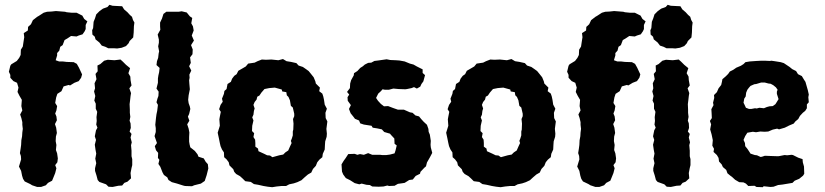

<svg xmlns="http://www.w3.org/2000/svg" viewBox="-20 -762 3437 800"><path d="M151 17H135L114 10L106 5L83 -6L76 -17L72 -30L68 -50L59 -68L68 -98L67 -112L63 -124L66 -143L68 -158L69 -178L72 -194L73 -210L75 -225L73 -242V-253L69 -270L64 -285L73 -302L69 -320L71 -346L61 -363L53 -379L57 -397L51 -417L36 -424L23 -438V-450L17 -463L23 -488L27 -494L50 -508L60 -521L66 -533L67 -555L75 -568L78 -588L81 -607L79 -624L96 -635L97 -650L109 -661L117 -678L135 -692L142 -696L162 -709L176 -713L195 -714L213 -716L251 -713L258 -711L278 -709H299L323 -697L331 -683L344 -673L337 -658V-641L333 -632L324 -619L308 -614L299 -610L276 -612L261 -602L249 -595L241 -574L231 -567L227 -551L218 -541V-531L212 -511L226 -506H241L258 -504L287 -503L300 -496L309 -480L322 -452L318 -438L308 -424L290 -417L272 -406L266 -408L245 -402L236 -382L219 -371L214 -356L210 -333L218 -320L215 -302L210 -289L215 -277L217 -261L209 -245L214 -230L217 -208L213 -193L212 -174L215 -158L213 -137L218 -123L221 -102L219 -86L210 -74L215 -61L210 -41L204 -26L197 -9L180 0L171 10Z M431 -561 419 -567 404 -572 394 -585 378 -598 375 -609 365 -618 364 -636 368 -645 370 -671 376 -686 381 -702 395 -716 409 -726 428 -733 436 -742 449 -738 468 -737 489 -736 497 -723 511 -711 521 -700 530 -692 534 -679 540 -668 538 -653 537 -626 535 -606 520 -591 516 -582 505 -570 487 -563 468 -560 454 -561ZM449 17 432 16 422 6 394 -4 387 -12 382 -31 376 -50V-61L381 -82L377 -101L381 -122L378 -138L375 -159L380 -179L375 -194L380 -219L386 -230L381 -243L383 -258L382 -274L385 -296L379 -309V-330L373 -343L377 -362L372 -381L376 -394L374 -415L382 -432L378 -454L387 -465L386 -489L398 -495L414 -509L429 -513L457 -511L482 -514L492 -505L505 -492L522 -478L515 -457L523 -443L524 -428L528 -406L519 -394L526 -374L524 -362L522 -344L520 -328L521 -306V-292L523 -275L520 -259L524 -248L525 -229L520 -214L528 -204L524 -189L529 -169L526 -157L528 -134V-111L531 -99V-74L528 -62L524 -41L526 -19L511 -5L498 0L489 11L473 12Z M751 13 743 11 718 3 696 -3 682 -12 677 -23 663 -33 657 -44 648 -67 640 -79 644 -96 638 -104 639 -125 630 -136 625 -153 634 -166 624 -195 629 -212V-228L627 -242L630 -271L632 -286L635 -300L638 -325L632 -336L636 -351L640 -362L641 -380L632 -393L638 -417V-435L640 -448L643 -461L645 -479L632 -491L634 -507L639 -521L641 -539L643 -548L639 -569L642 -584V-597L637 -618L648 -638L647 -652V-668L655 -685L661 -704L673 -713H695H724L737 -715L758 -710L771 -694L781 -687L777 -665L784 -652L787 -635L779 -614L788 -593L776 -574L783 -556L782 -536L772 -523L775 -500L768 -486L777 -468L769 -451L770 -438L768 -428L769 -413L771 -390L766 -365L764 -346L766 -332L771 -318L773 -308L768 -287L763 -276L769 -259L760 -244L766 -226L769 -210L768 -191V-172L770 -160L773 -148L782 -141L792 -133L803 -119L807 -109L829 -102L837 -88L846 -78L848 -60L841 -32L833 -8L817 3L789 10L780 14Z M1114 18 1096 16 1078 13 1056 8 1038 5 1025 -4 1002 -7 991 -18 980 -28 964 -37 956 -46 952 -57 936 -73 933 -86 924 -98 914 -107 913 -127 905 -139 899 -153 896 -166 892 -186 887 -209 896 -238 894 -265 896 -276 900 -296 893 -307 899 -325 908 -338 905 -351 913 -371 915 -383 924 -391 928 -412 942 -421 947 -434 956 -446 966 -453 973 -467 992 -478 1004 -485 1014 -497 1041 -501 1053 -507 1071 -514 1088 -513 1111 -514 1140 -511 1159 -516 1174 -507 1193 -504 1215 -499 1224 -489 1242 -483 1255 -474 1266 -466 1275 -455 1287 -440 1294 -423 1296 -414 1313 -397 1310 -382 1323 -372 1327 -360 1330 -346 1333 -326 1342 -309 1336 -292 1337 -270 1344 -256 1340 -225 1342 -205 1341 -192 1335 -173 1334 -159 1333 -139 1325 -121 1323 -107 1311 -97 1302 -86 1296 -71 1284 -58 1277 -43 1263 -35 1249 -23 1236 -11 1219 -3 1204 2 1185 6 1172 13H1153L1133 15ZM1115 -107 1144 -115 1160 -118 1169 -127 1181 -135 1188 -151 1195 -166 1192 -175 1196 -185 1200 -198V-214L1202 -222L1203 -247L1201 -266L1206 -278V-288L1200 -314L1192 -321L1188 -344L1182 -358L1175 -365L1173 -378L1156 -381L1154 -389L1125 -397L1102 -395L1082 -391L1069 -376L1061 -364L1052 -359L1049 -347L1041 -337L1036 -325L1041 -310L1038 -300L1036 -284L1031 -273L1036 -260L1031 -238L1030 -216L1039 -207L1036 -191L1043 -180L1044 -166V-151L1055 -143L1057 -132L1081 -121L1093 -115L1105 -114Z M1458 1 1439 -11 1421 -20 1410 -35 1405 -47 1403 -77 1412 -92 1420 -103 1431 -120 1458 -121 1469 -117 1480 -120 1496 -117 1514 -124 1531 -117H1564L1572 -116H1590L1605 -118L1624 -123L1628 -135L1633 -156L1624 -163L1623 -185L1609 -200L1605 -205L1581 -212L1571 -223L1552 -227L1533 -230L1528 -238L1496 -243L1481 -248L1476 -260L1459 -267L1453 -275L1441 -290L1434 -308L1442 -324L1429 -342L1428 -357L1435 -368L1426 -379L1438 -395L1439 -414L1443 -428L1454 -448L1455 -457L1469 -466L1481 -479L1492 -486L1500 -493L1514 -500L1527 -501L1540 -508L1556 -510L1591 -515L1606 -512L1629 -511L1644 -510L1666 -506L1688 -497L1703 -493L1717 -485L1741 -473V-458L1751 -449L1744 -423L1736 -412L1731 -401L1717 -393L1705 -399L1695 -395L1676 -391L1669 -390L1641 -391L1619 -393L1600 -388H1584L1574 -390L1567 -382L1556 -372L1547 -354L1555 -342L1567 -329L1580 -319L1597 -320L1618 -312L1638 -305H1663L1688 -294L1699 -292L1711 -281L1726 -277L1735 -266L1745 -255L1759 -242L1765 -225L1766 -213L1771 -201L1775 -175L1774 -159L1775 -148L1781 -125L1771 -106L1759 -85L1755 -69L1748 -63L1732 -46L1730 -38L1712 -29L1700 -14L1685 -12L1666 0L1653 2L1638 4L1624 12L1601 13L1594 11L1578 15L1558 16L1531 15L1521 9L1507 8L1487 3L1477 6Z M2066 18 2048 16 2030 13 2008 8 1990 5 1977 -4 1954 -7 1943 -18 1932 -28 1916 -37 1908 -46 1904 -57 1888 -73 1885 -86 1876 -98 1866 -107 1865 -127 1857 -139 1851 -153 1848 -166 1844 -186 1839 -209 1848 -238 1846 -265 1848 -276 1852 -296 1845 -307 1851 -325 1860 -338 1857 -351 1865 -371 1867 -383 1876 -391 1880 -412 1894 -421 1899 -434 1908 -446 1918 -453 1925 -467 1944 -478 1956 -485 1966 -497 1993 -501 2005 -507 2023 -514 2040 -513 2063 -514 2092 -511 2111 -516 2126 -507 2145 -504 2167 -499 2176 -489 2194 -483 2207 -474 2218 -466 2227 -455 2239 -440 2246 -423 2248 -414 2265 -397 2262 -382 2275 -372 2279 -360 2282 -346 2285 -326 2294 -309 2288 -292 2289 -270 2296 -256 2292 -225 2294 -205 2293 -192 2287 -173 2286 -159 2285 -139 2277 -121 2275 -107 2263 -97 2254 -86 2248 -71 2236 -58 2229 -43 2215 -35 2201 -23 2188 -11 2171 -3 2156 2 2137 6 2124 13H2105L2085 15ZM2067 -107 2096 -115 2112 -118 2121 -127 2133 -135 2140 -151 2147 -166 2144 -175 2148 -185 2152 -198V-214L2154 -222L2155 -247L2153 -266L2158 -278V-288L2152 -314L2144 -321L2140 -344L2134 -358L2127 -365L2125 -378L2108 -381L2106 -389L2077 -397L2054 -395L2034 -391L2021 -376L2013 -364L2004 -359L2001 -347L1993 -337L1988 -325L1993 -310L1990 -300L1988 -284L1983 -273L1988 -260L1983 -238L1982 -216L1991 -207L1988 -191L1995 -180L1996 -166V-151L2007 -143L2009 -132L2033 -121L2045 -115L2057 -114Z M2477 17H2461L2440 10L2432 5L2409 -6L2402 -17L2398 -30L2394 -50L2385 -68L2394 -98L2393 -112L2389 -124L2392 -143L2394 -158L2395 -178L2398 -194L2399 -210L2401 -225L2399 -242V-253L2395 -270L2390 -285L2399 -302L2395 -320L2397 -346L2387 -363L2379 -379L2383 -397L2377 -417L2362 -424L2349 -438V-450L2343 -463L2349 -488L2353 -494L2376 -508L2386 -521L2392 -533L2393 -555L2401 -568L2404 -588L2407 -607L2405 -624L2422 -635L2423 -650L2435 -661L2443 -678L2461 -692L2468 -696L2488 -709L2502 -713L2521 -714L2539 -716L2577 -713L2584 -711L2604 -709H2625L2649 -697L2657 -683L2670 -673L2663 -658V-641L2659 -632L2650 -619L2634 -614L2625 -610L2602 -612L2587 -602L2575 -595L2567 -574L2557 -567L2553 -551L2544 -541V-531L2538 -511L2552 -506H2567L2584 -504L2613 -503L2626 -496L2635 -480L2648 -452L2644 -438L2634 -424L2616 -417L2598 -406L2592 -408L2571 -402L2562 -382L2545 -371L2540 -356L2536 -333L2544 -320L2541 -302L2536 -289L2541 -277L2543 -261L2535 -245L2540 -230L2543 -208L2539 -193L2538 -174L2541 -158L2539 -137L2544 -123L2547 -102L2545 -86L2536 -74L2541 -61L2536 -41L2530 -26L2523 -9L2506 0L2497 10Z M2757 -561 2745 -567 2730 -572 2720 -585 2704 -598 2701 -609 2691 -618 2690 -636 2694 -645 2696 -671 2702 -686 2707 -702 2721 -716 2735 -726 2754 -733 2762 -742 2775 -738 2794 -737 2815 -736 2823 -723 2837 -711 2847 -700 2856 -692 2860 -679 2866 -668 2864 -653 2863 -626 2861 -606 2846 -591 2842 -582 2831 -570 2813 -563 2794 -560 2780 -561ZM2775 17 2758 16 2748 6 2720 -4 2713 -12 2708 -31 2702 -50V-61L2707 -82L2703 -101L2707 -122L2704 -138L2701 -159L2706 -179L2701 -194L2706 -219L2712 -230L2707 -243L2709 -258L2708 -274L2711 -296L2705 -309V-330L2699 -343L2703 -362L2698 -381L2702 -394L2700 -415L2708 -432L2704 -454L2713 -465L2712 -489L2724 -495L2740 -509L2755 -513L2783 -511L2808 -514L2818 -505L2831 -492L2848 -478L2841 -457L2849 -443L2850 -428L2854 -406L2845 -394L2852 -374L2850 -362L2848 -344L2846 -328L2847 -306V-292L2849 -275L2846 -259L2850 -248L2851 -229L2846 -214L2854 -204L2850 -189L2855 -169L2852 -157L2854 -134V-111L2857 -99V-74L2854 -62L2850 -41L2852 -19L2837 -5L2824 0L2815 11L2799 12Z M3132 17 3124 12 3098 13 3088 3 3078 -2 3060 -3 3043 -13 3030 -25 3023 -30 3011 -40 3006 -54 2992 -66 2987 -77 2976 -89 2974 -104 2967 -116 2953 -129 2955 -142 2948 -155 2950 -178 2945 -202 2939 -223 2943 -244 2938 -258 2946 -270 2945 -291 2944 -307 2953 -324 2951 -334 2956 -354 2955 -366 2967 -378 2974 -394 2985 -408 2988 -421 2990 -432 3004 -444 3014 -454 3021 -464 3035 -471 3048 -480 3067 -488 3078 -495 3086 -503 3104 -506 3132 -508 3152 -509H3167L3188 -508L3194 -509L3208 -507L3233 -503L3246 -499L3258 -491L3270 -483L3281 -474L3297 -466L3305 -453L3321 -445L3330 -430L3336 -421L3340 -407L3346 -386L3350 -368L3348 -357L3350 -336L3342 -327V-311L3335 -300L3325 -292L3313 -279L3306 -266L3294 -256L3287 -247L3268 -239L3250 -230L3226 -223L3218 -226L3200 -222L3181 -214L3166 -213L3148 -214L3130 -211L3117 -213L3094 -209L3085 -195L3078 -179L3084 -166L3085 -153L3094 -142L3102 -130L3107 -122L3125 -116L3134 -115L3149 -108L3155 -109L3167 -113L3192 -112L3222 -111L3229 -112L3249 -116L3260 -115L3278 -117L3284 -116L3306 -105L3324 -99L3325 -86L3330 -68L3331 -38L3326 -30L3310 -17L3291 -9L3282 0L3258 4L3240 7L3222 9L3203 16L3190 17L3162 14L3158 18ZM3101 -308H3110L3126 -311L3133 -310L3144 -313L3163 -311L3175 -316L3186 -319L3200 -320L3211 -328L3216 -336L3224 -349L3217 -371V-380L3220 -388L3213 -398L3202 -407L3191 -413L3182 -414L3167 -418H3151L3131 -412L3123 -411L3107 -404L3100 -396L3094 -388L3089 -376L3087 -360L3081 -351L3078 -334L3082 -326L3088 -313Z"/></svg>

Font: Winky Rough SemiBold
Style: Regular
Weight: 600
Designer: Simon Atzbach
Foundry: typofactur
Version: Version 1.206; ttfautohint (v1.8.4.7-5d5b)